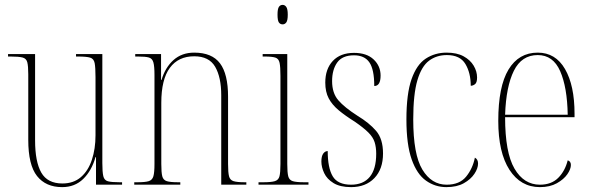

<svg xmlns="http://www.w3.org/2000/svg" viewBox="-20 -758 2424 788"><path d="M235 10Q168 10 132 -35.5Q96 -81 96 -184V-453Q96 -487 92 -502.5Q88 -518 72.5 -522Q57 -526 24 -526H13V-536H124V-182Q124 -94 149.5 -49.5Q175 -5 236 -5Q282 -5 312 -31Q342 -57 357 -102Q372 -147 372 -203V-441Q372 -481 368.5 -499Q365 -517 350 -521.5Q335 -526 300 -526H292V-536H400V-89Q400 -52 404 -35Q408 -18 423 -14Q438 -10 470 -10H481V0H374V-113H372Q356 -57 321.5 -23.5Q287 10 235 10Z M531 0V-10H544Q576 -10 590.5 -14.5Q605 -19 609.5 -34.5Q614 -50 614 -85V-451Q614 -486 609.5 -502Q605 -518 591 -522Q577 -526 547 -526H535V-536H641V-430H643Q658 -481 692 -511.5Q726 -542 777 -542Q850 -542 883 -498Q916 -454 916 -361V-85Q916 -50 920 -34.5Q924 -19 938.5 -14.5Q953 -10 984 -10H991V0H888V-367Q888 -441 863 -484Q838 -527 777 -527Q712 -527 677 -479.5Q642 -432 642 -336V-85Q642 -50 646 -34.5Q650 -19 664.5 -14.5Q679 -10 711 -10H720V0Z M1140 -658Q1130 -658 1124.5 -666Q1119 -674 1119 -698Q1119 -721 1124.5 -729.5Q1130 -738 1140 -738Q1149 -738 1155 -729.5Q1161 -721 1161 -698Q1161 -674 1155 -666Q1149 -658 1140 -658ZM1041 0V-10H1061Q1093 -10 1108 -14.5Q1123 -19 1127 -34.5Q1131 -50 1131 -85V-447Q1131 -483 1127.5 -500Q1124 -517 1110.5 -521.5Q1097 -526 1067 -526H1058V-536H1159V-85Q1159 -50 1163 -34.5Q1167 -19 1181.5 -14.5Q1196 -10 1228 -10H1246V0Z M1421 10Q1376 10 1349 -6.5Q1322 -23 1310.5 -47.5Q1299 -72 1299 -95Q1299 -117 1306.5 -127.5Q1314 -138 1325 -138Q1325 -69 1345.5 -34.5Q1366 0 1421 0Q1471 0 1497.5 -32Q1524 -64 1524 -127Q1524 -154 1517.5 -174.5Q1511 -195 1492 -214Q1473 -233 1437 -258Q1397 -283 1370 -305.5Q1343 -328 1329 -354.5Q1315 -381 1315 -419Q1315 -475 1346 -508Q1377 -541 1433 -541Q1485 -541 1513.5 -514Q1542 -487 1542 -448Q1542 -405 1516 -405Q1516 -473 1496 -502Q1476 -531 1433 -531Q1385 -531 1364 -501.5Q1343 -472 1343 -425Q1343 -376 1368.5 -346.5Q1394 -317 1447 -283Q1495 -254 1523.5 -221Q1552 -188 1552 -128Q1552 -64 1516.5 -27Q1481 10 1421 10Z M1812 10Q1766 10 1728.5 -16.5Q1691 -43 1669.5 -104Q1648 -165 1648 -268Q1648 -373 1669 -433Q1690 -493 1727.5 -517.5Q1765 -542 1813 -542Q1855 -542 1882.5 -527Q1910 -512 1924 -488.5Q1938 -465 1938 -440Q1938 -419 1929.5 -412.5Q1921 -406 1912 -406Q1912 -459 1890 -495.5Q1868 -532 1814 -532Q1772 -532 1741 -509Q1710 -486 1693 -428.5Q1676 -371 1676 -268Q1676 -124 1713.5 -62Q1751 0 1813 0Q1866 0 1893 -33Q1920 -66 1929 -111Q1942 -104 1942 -87Q1942 -67 1927 -44.5Q1912 -22 1883.5 -6Q1855 10 1812 10Z M2196 10Q2117 10 2071 -61Q2025 -132 2025 -262Q2025 -403 2067 -472.5Q2109 -542 2187 -542Q2260 -542 2299 -474.5Q2338 -407 2338 -291V-277H2053Q2053 -132 2091.5 -66Q2130 0 2196 0Q2243 0 2271 -28Q2299 -56 2310 -100Q2323 -96 2323 -81Q2323 -64 2308.5 -43Q2294 -22 2265.5 -6Q2237 10 2196 10ZM2310 -287Q2308 -400 2279 -466Q2250 -532 2187 -532Q2121 -532 2089 -467.5Q2057 -403 2053 -287Z"/></svg>

Font: Noto Serif Display Condensed Thin
Style: Regular
Weight: 100
Width: 3
Designer: Monotype Design Team
Foundry: Monotype Imaging Inc.
Version: Version 2.009